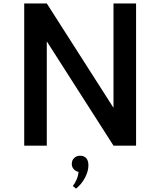

<svg xmlns="http://www.w3.org/2000/svg" viewBox="-20 -845 930 1114"><path d="M120.5 0H251.5V-605L638.5 0H769.5V-825H638.5V-219.5L251.5 -825H120.5ZM421 249.5Q453.5 223.5 473.2 186Q493 148.5 493 114.5Q493 86.5 480 72.5Q467 58.5 445 58.5Q423.5 58.5 410 72Q396.5 85.5 396.5 106Q396.5 123.5 407.5 136.2Q418.5 149 435.5 152Q434 175 424 197.8Q414 220.5 402.5 234Z"/></svg>

Font: Spartan SemiBold
Style: Regular
Weight: 600
Designer: Matt Bailey, Mirko Velimirovic
Foundry: Matt Bailey
Version: Version 1.003; ttfautohint (v1.8.3)